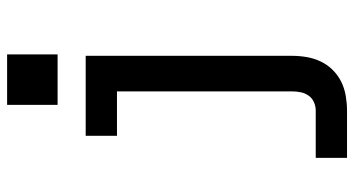

<svg xmlns="http://www.w3.org/2000/svg" viewBox="-248 -533 996 540"><g transform="rotate(-90 250.0 -263.0)"><path d="M76 215V127H209Q221 127 232.5 122Q244 117 251 107Q258 97 260.5 85Q263 73 263 60V-432H138V-520H363V60Q363 81 359.5 101.5Q356 122 347 141Q338 160 323 175Q308 190 289.5 199Q271 208 250 211.5Q229 215 209 215ZM225 -599V-741H367V-599Z"/></g></svg>

Font: Iosevka SS04 Semibold
Style: Regular
Weight: 600
Monospace: yes
Designer: Belleve Invis
Foundry: Belleve Invis
Version: Version 19.0.0; ttfautohint (v1.8.4)